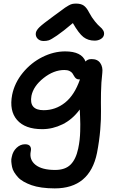

<svg xmlns="http://www.w3.org/2000/svg" viewBox="-20 -795 663 1073"><path d="M224.1 -565.9Q202.6 -565.9 190.2 -578.9Q177.7 -591.8 180.2 -610.8Q182.6 -625.5 200.4 -643.1Q218.3 -660.6 280.8 -706.1Q295.4 -716.3 315.9 -731.7Q336.4 -747.1 344 -752.4Q351.6 -757.8 363.8 -764.6Q376 -771.5 385 -773.2Q394 -774.9 405.8 -774.9Q432.1 -774.9 448 -763.9Q463.9 -752.9 478 -725.1Q492.7 -697.3 510.3 -675.8Q527.8 -654.3 539.3 -645Q550.8 -635.7 557.1 -624.5Q563.5 -613.3 561 -600.1Q558.1 -585.9 543.2 -576.9Q528.3 -567.9 508.8 -567.9Q472.2 -567.9 446.3 -587.9Q420.4 -607.9 387.2 -666Q332.5 -619.6 298.8 -596.7Q265.1 -573.7 252.7 -569.8Q240.2 -565.9 224.1 -565.9ZM286.1 257.8Q247.1 257.8 213.9 253.2Q180.7 248.5 156.5 240Q132.3 231.4 112.5 220.2Q92.8 209 80.6 195.6Q68.4 182.1 59.3 167.5Q50.3 152.8 47.4 137.9Q44.4 123 43.2 108.6Q42 94.2 45.9 81.1Q51.8 50.8 72.8 31Q93.8 11.2 120.1 11.2Q140.6 11.2 148.2 22.2Q155.8 33.2 151.9 50.8Q142.6 97.7 178.5 126.2Q214.4 154.8 288.1 154.8Q344.2 154.8 374.3 125Q404.3 95.2 417 35.2Q422.4 9.8 425 -13.9Q427.7 -37.6 428.2 -62Q428.7 -86.4 428.7 -101.6Q428.7 -116.7 427.5 -144.5Q426.3 -172.4 425.8 -183.1Q384.8 -127.4 329.6 -100.3Q274.4 -73.2 215.8 -73.2Q120.1 -73.2 75.4 -124.5Q30.8 -175.8 47.9 -265.1Q61.5 -332 107.4 -388.2Q153.3 -444.3 216.6 -476.1Q279.8 -507.8 344.2 -507.8Q436.5 -507.8 458 -451.2Q468.8 -464.8 492.2 -464.8Q525.4 -464.8 540.5 -442.4Q555.7 -419.9 551.8 -388.2Q545.4 -334.5 544.4 -275.9Q543.5 -217.3 544.4 -175.3Q545.4 -133.3 540.3 -70.6Q535.2 -7.8 522 60.1Q481.4 257.8 286.1 257.8ZM155.8 -259.8Q141.1 -179.2 224.1 -179.2Q290.5 -179.2 343.5 -221.4Q396.5 -263.7 426.8 -351.1H421.9Q411.6 -351.1 405 -356.4Q398.4 -361.8 394.3 -369.6Q390.1 -377.4 384.8 -385.3Q379.4 -393.1 368.2 -398.4Q356.9 -403.8 339.8 -403.8Q280.3 -403.8 223.6 -358.9Q167 -314 155.8 -259.8Z"/></svg>

Font: Shantell Sans Normal
Style: Italic
Weight: 500
Italic angle: -11.31°
Designer: Stephen Nixon, Anya Danilova, Shantell Martin
Foundry: Arrow Type
Version: Version 1.006;[559af2be0]